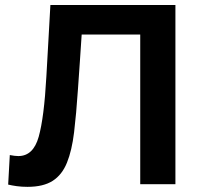

<svg xmlns="http://www.w3.org/2000/svg" viewBox="-20 -733 796 764"><path d="M89.5 10.5Q66.5 10.5 46.8 7.8Q27 5 12.5 1.5L19 -116Q39.5 -112 53 -112Q112.5 -112 134 -188.8Q155.5 -265.5 164.5 -428.5Q168.5 -498 172.5 -570Q176.5 -642 180.5 -713H678V0H538V-595.5H305Q301.5 -542 297.8 -487.5Q294 -433 290 -375.5Q283.5 -279 274.8 -206.5Q266 -134 246.5 -85.8Q227 -37.5 189.8 -13.5Q152.5 10.5 89.5 10.5Z"/></svg>

Font: Commissioner SemiBold
Style: Regular
Weight: 600
Designer: Kostas Bartsokas
Foundry: Kostas Bartsokas
Version: Version 1.000; ttfautohint (v1.8.3)